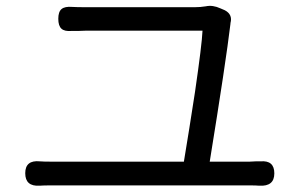

<svg xmlns="http://www.w3.org/2000/svg" viewBox="-20 -683 996 639"><path d="M843 -65Q831 -66 811 -66H480H150Q125 -66 112 -65Q64 -62 64 -106.5Q64 -151 113 -146Q125 -145 150 -145H592Q609 -247 629 -377Q652 -535 654 -581H268Q258 -581 240 -580Q225 -580 218 -580Q195 -578 184.5 -587.5Q174 -597 174 -620.5Q174 -644 185 -653Q196 -662 220 -660Q235 -659 267 -659H628Q647 -659 665 -662Q688 -667 714 -655L728 -649Q755 -635 747 -606Q747 -605 747 -604Q732 -478 678 -145H811Q818 -145 831 -146Q842 -146 847 -146Q893 -150 893 -106Q893 -62 843 -65Z"/></svg>

Font: GenSenRounded TW R
Style: Regular
Weight: 400
Version: Version 1.501;PS 1;hotconv 16.6.51;makeotf.lib2.5.65220